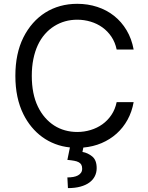

<svg xmlns="http://www.w3.org/2000/svg" viewBox="-20 -757 767 996"><path d="M101.2 -562.5Q122.2 -604.4 150.9 -636.9Q179.7 -669.4 215.2 -691.8Q250.7 -714.1 292.4 -725.7Q334.2 -737.2 380.7 -737.2Q435.7 -737.2 484.6 -721.2Q533.4 -705.3 571.9 -674.7Q610.4 -644.2 636.7 -600.1Q663 -556.1 673.3 -500H585.2Q577.4 -537.6 557.9 -566.6Q538.4 -595.5 511 -615.1Q483.7 -634.6 450.1 -644.7Q416.5 -654.8 380.7 -654.8Q315 -654.8 261.4 -621.4Q234.7 -604.8 213.1 -580.1Q191.4 -555.4 176.3 -523.1Q161.2 -490.8 153.1 -450.8Q144.9 -410.9 144.9 -363.6Q144.9 -269.5 176.5 -204.2Q192.1 -171.9 213.6 -147.2Q235.1 -122.5 261.2 -105.8Q287.3 -89.1 317.5 -80.8Q347.7 -72.4 380.7 -72.4Q416.5 -72.4 450.1 -82.6Q483.7 -92.7 511 -112.2Q538.4 -131.7 557.9 -160.7Q577.4 -189.6 585.2 -227.3H673.3Q664.4 -177.2 641.7 -135.8Q619 -94.5 584.9 -63.9Q550.8 -33.4 507.1 -14.7Q463.4 3.9 412.3 8.5L407.7 31.2Q421.5 33.4 434.3 39.4Q447.1 45.5 458.5 54.7Q481.5 73.5 481.5 115.1Q481.5 138.1 471.9 157.1Q462.4 176.1 443.7 189.8Q425.1 203.5 397.2 211.1Q369.3 218.8 332.4 218.8L329.5 163.4Q346.2 163.4 360.3 160.9Q374.3 158.4 384.4 152.9Q394.5 147.4 400.4 138.8Q406.2 130.3 406.2 117.9Q406.2 105.5 401.8 97.5Q397.4 89.5 388.1 84.5Q378.9 79.5 364.3 76.9Q349.8 74.2 329.5 72.4L342.7 7.8Q301.8 3.6 265.8 -10.3Q229.8 -24.1 199.2 -46.3Q168.7 -68.5 144 -98.4Q119.3 -128.2 101.2 -164.8Q59.7 -248.6 59.7 -363.6Q59.7 -479 101.2 -562.5Z"/></svg>

Font: Inter P
Style: Regular
Weight: 400
Designer: Rasmus Andersson
Foundry: rsms
Version: Version 3.018;git-588b23468